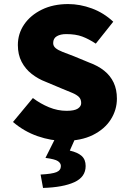

<svg xmlns="http://www.w3.org/2000/svg" viewBox="-20 -682 640 946"><path d="M296 12Q232 12 165.5 -11Q99 -34 44 -81L142 -199Q179 -171 221.5 -153.5Q264 -136 308 -136Q347 -136 363.5 -147Q380 -158 380 -174Q380 -193 369 -204Q358 -215 337 -224Q316 -233 286 -245L205 -279Q168 -293 136.5 -317.5Q105 -342 86.5 -377.5Q68 -413 68 -460Q68 -516 99 -561.5Q130 -607 186 -634.5Q242 -662 316 -662Q374 -662 432.5 -640.5Q491 -619 538 -575L452 -467Q417 -490 385 -502Q353 -514 306 -514Q278 -514 260 -503.5Q242 -493 242 -470Q242 -455 254 -445Q266 -435 289 -426Q312 -417 344 -405L419 -374Q463 -358 493.5 -333.5Q524 -309 540 -275Q556 -241 556 -196Q556 -141 526 -93.5Q496 -46 438 -17Q380 12 296 12ZM192 244 180 178Q237 175 258.5 166Q280 157 280 136Q280 122 265.5 112Q251 102 204 96L258 -12H356L324 60Q363 69 382.5 86.5Q402 104 402 136Q402 190 346.5 215.5Q291 241 192 244Z"/></svg>

Font: Source Code Pro ExtraLight Black
Style: Regular
Weight: 900
Monospace: yes
Version: Version 1.018;hotconv 1.0.116;makeotfexe 2.5.65601